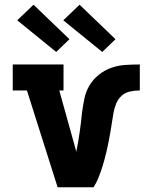

<svg xmlns="http://www.w3.org/2000/svg" viewBox="-20 -793 640 813"><path d="M224 0 94 -410H34V-520H249V-410H231L297 -173Q298 -168 300 -162Q302 -156 303 -150Q311 -190 317 -231Q323 -272 327 -313V-314Q331 -344 337 -374Q343 -404 358.5 -430.5Q374 -457 398.5 -476.5Q423 -496 451.5 -506Q480 -516 510.5 -518Q541 -520 572 -520V-410Q551 -410 530.5 -405.5Q510 -401 495 -387.5Q480 -374 472 -354.5Q464 -335 460.5 -315Q457 -295 454 -274.5Q451 -254 447.5 -234Q444 -214 440 -193.5Q436 -173 431.5 -153.5Q427 -134 421.5 -114Q416 -94 409.5 -74.5Q403 -55 395 -36Q387 -17 376 0ZM413 -573 248 -707 317 -773 469 -627ZM218 -573 53 -707 122 -773 274 -627Z"/></svg>

Font: Iosevka Etoile Extrabold
Style: Regular
Weight: 800
Designer: Belleve Invis
Foundry: Belleve Invis
Version: Version 22.1.2; ttfautohint (v1.8.4)